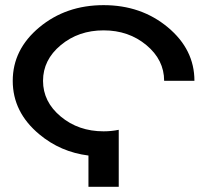

<svg xmlns="http://www.w3.org/2000/svg" viewBox="-20 -723 802 743"><path d="M439.5 0H322.3V-121.1Q213.9 -134.8 132.3 -203.1Q29.3 -288.6 29.3 -410.2Q29.3 -531.7 132.3 -617.4Q235.4 -703.1 380.9 -703.1Q526.4 -703.1 629.4 -617.4Q732.4 -531.7 732.4 -410.2H615.2Q615.2 -491.2 546.6 -548.3Q478 -605.5 380.9 -605.5Q283.7 -605.5 215.1 -548.3Q146.5 -491.2 146.5 -410.2Q146.5 -329.1 215.1 -272Q283.7 -214.8 380.9 -214.8Q411.6 -214.8 439.5 -220.7Z"/></svg>

Font: Gerhaus
Style: Regular
Weight: 400
Designer: GGBotNet
Foundry: GGBotNet
Version: 1.01